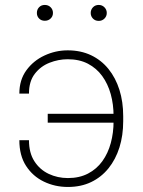

<svg xmlns="http://www.w3.org/2000/svg" viewBox="-20 -740 573 770"><path d="M251.5 -502.4Q214.4 -502.4 178.5 -488.3Q142.6 -474.1 119.4 -443.8Q96.2 -413.6 96.2 -364.7H57.6Q57.6 -419.4 85.7 -458Q113.8 -496.6 158.2 -517.3Q202.6 -538.1 251.5 -538.1Q303.7 -538.1 345 -518.6Q386.2 -499 415 -463.4Q443.8 -427.7 459 -379.6Q474.1 -331.5 474.1 -274.4V-253.9Q474.1 -196.8 459 -148.7Q443.8 -100.6 415 -64.9Q386.2 -29.3 345.5 -9.8Q304.7 9.8 252.4 9.8Q200.2 9.8 155.8 -11.7Q111.3 -33.2 84.5 -74.7Q57.6 -116.2 57.6 -177.7H96.2Q96.2 -127 117.9 -93.3Q139.6 -59.6 175.3 -42.7Q210.9 -25.9 252.4 -25.9Q298.3 -25.9 333 -43.9Q367.7 -62 390.4 -93.5Q413.1 -125 424.3 -166.3Q435.5 -207.5 435.5 -253.9V-274.4Q435.5 -321.3 424.1 -362.5Q412.6 -403.8 389.9 -435.1Q367.2 -466.3 332.8 -484.4Q298.3 -502.4 251.5 -502.4ZM450.7 -283.7V-248H171.4V-283.7ZM127.9 -688Q127.9 -701.7 136.7 -710.9Q145.5 -720.2 159.7 -720.2Q173.8 -720.2 183.1 -710.9Q192.4 -701.7 192.4 -688Q192.4 -674.8 183.1 -665.8Q173.8 -656.7 159.7 -656.7Q145.5 -656.7 136.7 -665.8Q127.9 -674.8 127.9 -688ZM343.8 -688Q343.8 -701.2 352.8 -710.7Q361.8 -720.2 376 -720.2Q389.6 -720.2 398.9 -710.7Q408.2 -701.2 408.2 -688Q408.2 -674.8 398.9 -665.5Q389.6 -656.2 376 -656.2Q361.8 -656.2 352.8 -665.5Q343.8 -674.8 343.8 -688Z"/></svg>

Font: Roboto ExtraLight
Style: Regular
Weight: 250
Designer: Christian Robertson
Foundry: Google
Version: Version 3.009; 2024